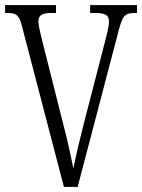

<svg xmlns="http://www.w3.org/2000/svg" viewBox="-20 -734 558 754"><path d="M66 -632 231 0H285L447 -618C462 -674 472 -683 510 -683H518V-714H334V-683H355C397 -683 408 -672 408 -649C408 -629 398 -593 393 -573L310 -252C290 -174 280 -130 268 -73C257 -127 247 -175 227 -252L145 -577C140 -597 131 -632 131 -650C131 -671 141 -683 181 -683H200V-714H0V-683H9C44 -683 55 -675 66 -632Z"/></svg>

Font: Noto Serif Hebrew ExtraCondensed Light
Style: Regular
Weight: 300
Width: 2
Designer: Monotype Design Team
Foundry: Monotype Imaging Inc.
Version: Version 2.004